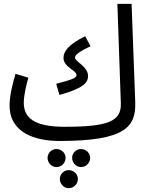

<svg xmlns="http://www.w3.org/2000/svg" viewBox="-20 -714 786 1001"><path d="M290 21C638 21 690 -55 685 -184L666 -694H592L610 -175C613 -80 541 -53 316 -53C153 -53 104 -103 104 -179C104 -220 120 -282 128 -309L61 -329C46 -279 30 -217 30 -164C30 -21 164 21 290 21ZM290 -219C417 -254 439 -284 439 -318C439 -368 371 -392 371 -414C371 -428 396 -447 452 -473L424 -525C334 -481 311 -444 311 -412C311 -364 379 -348 379 -322C379 -307 349 -297 273 -277ZM402 63C377 63 356 84 356 109C356 135 377 157 402 157C429 157 450 135 450 109C450 84 429 63 402 63ZM274 63C249 63 228 84 228 109C228 135 249 157 274 157C301 157 322 135 322 109C322 84 301 63 274 63ZM338 173C313 173 292 194 292 219C292 245 313 267 338 267C365 267 386 245 386 219C386 194 365 173 338 173Z"/></svg>

Font: Noto Sans Arabic UI XCn
Style: Regular
Weight: 400
Width: 2
Designer: Monotype Design Team, Nadine Chahine and Nizar Qandah
Foundry: Monotype Imaging Inc.
Version: Version 2.010